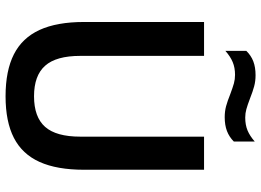

<svg xmlns="http://www.w3.org/2000/svg" viewBox="-150 -824 984 725"><g transform="rotate(90 342.5 -462.0)"><path d="M63.5 -287V-740H191.5V-273Q191.5 -181.5 228.8 -139.8Q266 -98 344 -98Q422.5 -98 459.5 -139.8Q496.5 -181.5 496.5 -273V-740H621.5V-287Q621.5 -184.5 592 -119Q562.5 -53.5 501.2 -22Q440 9.5 344 9.5Q247.5 9.5 185.5 -22Q123.5 -53.5 93.5 -119Q63.5 -184.5 63.5 -287ZM336 -839Q310.5 -848.5 295.2 -852.8Q280 -857 263 -857Q236 -857 215 -848.2Q194 -839.5 172.5 -820.5V-899.5Q190 -917.5 212.2 -926Q234.5 -934.5 264.5 -934.5Q287 -934.5 306.5 -929.2Q326 -924 352.5 -913.5Q377.5 -904 392.8 -899.8Q408 -895.5 424.5 -895.5Q452 -895.5 473 -904.2Q494 -913 515 -931.5V-852.5Q497.5 -835 475.2 -826.5Q453 -818 423 -818Q401 -818 381.5 -823.2Q362 -828.5 336 -839Z"/></g></svg>

Font: Encode Sans Semi Condensed SmBd
Style: Regular
Weight: 600
Width: 4
Designer: Multiple Designers
Foundry: Impallari Type
Version: Version 2.000